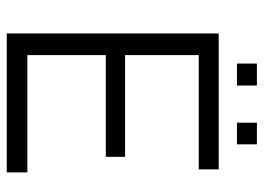

<svg xmlns="http://www.w3.org/2000/svg" viewBox="-126 -654 780 568"><g transform="rotate(90 264.0 -370.0)"><path d="M490 -61V0H79V-627H481V-568H143V-350H444V-293H143V-61ZM407 -740V-681H343V-740ZM233 -740V-681H168V-740Z"/></g></svg>

Font: Blinker Light
Style: Regular
Weight: 300
Designer: Juergen Huber
Foundry: supertype
Version: Version 1.017;hotconv 1.0.117;makeotfexe 2.5.65602